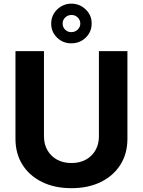

<svg xmlns="http://www.w3.org/2000/svg" viewBox="-20 -1003 769 1034"><path d="M512.7 -727.5H666.2V-255.5Q666.2 -175.8 628.5 -116Q590.8 -56.2 522.9 -22.9Q455.1 10.4 364.6 10.4Q274.2 10.4 206.4 -22.9Q138.6 -56.2 100.9 -116Q63.3 -175.8 63.3 -255.5V-727.5H216.8V-268.2Q216.8 -226.4 235.3 -194.1Q253.7 -161.8 287 -143.4Q320.2 -125 364.6 -125Q409.4 -125 442.6 -143.4Q475.8 -161.8 494.2 -194.1Q512.7 -226.4 512.7 -268.2ZM364.6 -769.7Q319.2 -769.2 287.2 -800.5Q255.2 -831.8 255.7 -876.4Q255.7 -906.1 270.2 -930.1Q284.8 -954.2 309.7 -968.8Q334.6 -983.4 364.6 -983.4Q410.1 -982.9 442.1 -951.7Q474.1 -920.5 473.6 -876.4Q474.1 -846.9 459.3 -822.4Q444.5 -797.9 419.8 -783.8Q395 -769.7 364.6 -769.7ZM364.6 -829.9Q384.6 -830.2 398.5 -843.6Q412.4 -856.9 412.5 -876.4Q412.4 -895.2 398.6 -908.9Q384.9 -922.6 364.6 -922.3Q345 -922.3 331 -908.7Q316.9 -895.2 317.4 -876.4Q316.9 -856.9 330.8 -843.3Q344.7 -829.6 364.6 -829.9Z"/></svg>

Font: Inter V
Style: 
Weight: 400
Designer: Rasmus Andersson
Foundry: rsms
Version: Version 4.000;git-a3f224843